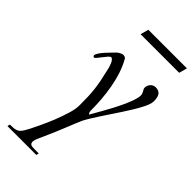

<svg xmlns="http://www.w3.org/2000/svg" viewBox="-287 -706 1077 1077"><g transform="rotate(45 251.0 -167.5)"><path d="M142.1 177.2C123 218.3 112.3 237.3 104 251C85 283.2 67.9 287.1 22.9 287.1L19.5 302.7H248.5L252 287.1C197.3 286.1 180.7 291.5 180.7 261.7C180.7 257.8 185.5 242.2 187.5 237.3L206.1 196.3C246.1 107.9 272.5 35.2 295.4 -16.1C343.8 -110.4 502 -311 502 -374.5C502 -414.6 491.7 -439.5 454.1 -439.5C427.2 -439.5 411.1 -415.5 411.1 -394.5C411.1 -378.4 427.2 -370.1 427.2 -347.2C427.2 -302.2 370.6 -194.3 335.9 -133.8L297.9 -66.9C290 -71.8 288.6 -81.5 288.6 -90.8C288.6 -202.1 272 -336.4 217.8 -430.2C213.9 -437 205.1 -439.5 196.8 -439.5C183.1 -439.5 163.6 -425.3 159.2 -420.4C147 -406.2 82 -347.2 82 -321.3C82 -316.4 86.9 -312.5 90.8 -312.5C103 -312.5 141.1 -379.9 157.7 -382.3C178.2 -379.4 188.5 -336.9 191.9 -323.2C218.3 -211.4 223.1 -174.3 223.1 -68.8C223.1 -44.9 218.8 -23.4 212.9 -2.9C193.8 62 171.9 114.3 142.1 177.2ZM183.1 -589.8H489.3L502.4 -638.2H196.3Z"/></g></svg>

Font: Cardo
Style: Italic
Weight: 400
Designer: David J. Perry
Foundry: David J. Perry
Version: Version 0.99